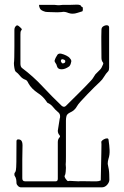

<svg xmlns="http://www.w3.org/2000/svg" viewBox="-20 -808 532 827"><path d="M71 -1Q64 -1 58 -6.5Q52 -12 51 -19Q51 -28 49.5 -36Q48 -44 43 -51Q42 -53 42 -57.5Q42 -62 43 -63Q47 -67 48.5 -75Q50 -83 50.5 -110.5Q51 -138 51 -200Q51 -210 64 -207Q77 -204 77 -183Q76 -156 76 -121.5Q76 -87 76 -40Q76 -27 88 -27H220Q229 -27 229 -38Q229 -43 229 -65Q229 -87 229 -114Q229 -141 229 -164.5Q229 -188 229 -196Q229 -209 237 -217Q240 -220 237 -225Q229 -233 229 -245L237 -296Q240 -303 238.5 -311.5Q237 -320 229 -326Q218 -335 208.5 -347Q199 -359 185 -365Q183 -366 181.5 -369Q180 -372 178 -374Q171 -384 162 -392.5Q153 -401 142 -408Q130 -416 119.5 -426.5Q109 -437 102 -450Q100 -455 96.5 -459.5Q93 -464 88 -465Q75 -470 66.5 -481Q58 -492 47 -500Q44 -503 42 -515Q40 -527 40 -534V-537Q41 -541 41.5 -561.5Q42 -582 42 -607Q42 -632 42 -653Q42 -674 42 -679Q42 -691 50 -697Q54 -701 61 -695.5Q68 -690 72 -685Q74 -684 74 -682Q74 -680 73 -679Q69 -675 68.5 -669.5Q68 -664 68 -659V-533Q68 -528 69.5 -523Q71 -518 75 -515Q123 -479 163 -436Q203 -393 246 -352Q256 -344 264 -352Q291 -379 318.5 -406Q346 -433 372 -461Q378 -467 382 -474Q386 -481 391 -488Q404 -501 411 -508Q418 -515 424 -531Q426 -536 424 -538Q420 -543 418.5 -548Q417 -553 417 -558Q417 -590 416.5 -619.5Q416 -649 417 -680Q417 -690 425.5 -695Q434 -700 442 -699Q450 -698 450 -689V-516Q450 -512 449 -507.5Q448 -503 446 -501Q436 -491 428.5 -478Q421 -465 410 -455Q401 -447 386 -432Q371 -417 355 -400.5Q339 -384 327 -370.5Q315 -357 312 -351Q302 -332 281 -323Q269 -317 266.5 -308.5Q264 -300 264 -289Q264 -245 264 -204Q264 -163 264 -134.5Q264 -106 263 -100Q263 -96 263.5 -92.5Q264 -89 264 -85Q264 -81 263 -68.5Q262 -56 259 -52Q256 -48 263 -37.5Q270 -27 274 -28Q276 -28 277.5 -28.5Q279 -29 280 -29Q290 -29 299 -28Q308 -27 318 -27Q323 -28 340.5 -27.5Q358 -27 375 -27Q392 -27 396 -27Q406 -27 414 -31Q414 -36 414.5 -56Q415 -76 415.5 -101.5Q416 -127 416.5 -150.5Q417 -174 417 -187Q417 -190 416.5 -194Q416 -198 417 -199Q420 -204 427.5 -208Q435 -212 441.5 -212Q448 -212 448 -202Q451 -183 452 -162Q453 -141 447 -123Q444 -113 444 -102Q450 -78 450.5 -56.5Q451 -35 451 -34Q451 -23 441.5 -12Q432 -1 418 -1ZM278 -522Q260 -509 244 -509.5Q228 -510 225 -524Q224 -530 219.5 -536Q215 -542 215 -546Q217 -554 220.5 -560.5Q224 -567 228 -573Q234 -579 244.5 -576.5Q255 -574 266 -568.5Q277 -563 281 -557Q290 -548 286 -539Q284 -528 278 -522ZM259 -538Q261 -540 261 -543Q262 -546 260 -548Q259 -550 253 -552Q247 -554 245 -552Q244 -551 243 -549Q242 -547 242 -545Q242 -544 243 -542.5Q244 -541 245 -539Q246 -535 250.5 -535Q255 -535 259 -538ZM292 -749Q284 -749 275 -752Q268 -755 260.5 -756.5Q253 -758 245 -756Q238 -755 227 -755Q216 -755 192 -756Q189 -756 181.5 -756.5Q174 -757 173 -758Q156 -763 152 -771.5Q148 -780 148 -787H215Q228 -786 230 -785.5Q232 -785 234.5 -785.5Q237 -786 250 -787H280Q288 -787 296 -787.5Q304 -788 311 -788Q316 -788 319 -787.5Q322 -787 325 -786Q328 -785 329 -782Q330 -779 334 -778Q337 -778 337 -769Q337 -760 334 -759Q323 -756 313 -752.5Q303 -749 292 -749Z"/></svg>

Font: Sankofa Display
Style: Regular
Weight: 400
Designer: Batsirai Madzonga
Foundry: Batsirai Madzonga
Version: Version 1.000; ttfautohint (v1.8.4.7-5d5b)